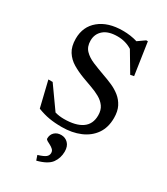

<svg xmlns="http://www.w3.org/2000/svg" viewBox="-232 -800 1011 1165"><g transform="rotate(30 273.5 -218.0)"><path d="M502 -195Q502 -128 470 -82.2Q438 -36.5 382 -12.8Q326 11 254 11Q204 11 165 4.2Q126 -2.5 83.5 -19L40 -198.5H70L178 -46.5Q208 -38 241 -38Q323 -38 367 -68.5Q411 -99 411 -160.5Q411 -197.5 393.8 -221.8Q376.5 -246 348 -262Q319.5 -278 285.8 -289.8Q252 -301.5 219.5 -314Q175.5 -330.5 139.5 -352Q103.5 -373.5 81.8 -407.8Q60 -442 60 -496.5Q60 -581 120.8 -631Q181.5 -681 284.5 -681Q339.5 -681 386.5 -666.5L435.5 -701H447L480.5 -476L456 -471L375.5 -606.5Q330 -635 274 -635Q210 -635 176.8 -606.2Q143.5 -577.5 143.5 -531Q143.5 -488.5 167.8 -463.5Q192 -438.5 231 -422.2Q270 -406 314.5 -390Q348 -378.5 381.2 -364Q414.5 -349.5 441.8 -327.8Q469 -306 485.5 -274Q502 -242 502 -195ZM211 231.5Q250.5 219.5 264.2 208.2Q278 197 278 179.5Q278 165 268.2 155.8Q258.5 146.5 245.8 140Q233 133.5 223 127.8Q213 122 213 115Q213 87.5 230.8 70.8Q248.5 54 277 54Q305.5 54 325.2 74Q345 94 345 131Q345 176.5 319.8 211.5Q294.5 246.5 222.5 265Z"/></g></svg>

Font: Newsreader Text Medium
Style: Regular
Weight: 500
Designer: Hugues Gentile
Foundry: Production Type
Version: Version 1.002